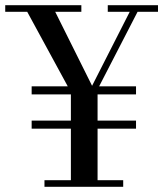

<svg xmlns="http://www.w3.org/2000/svg" viewBox="-34 -714 624 734"><path d="M237 -25V-222H87V-253H237V-353H87V-384H225L70 -669H-14V-694H277V-669H177L318 -386L462 -669H378V-694H570V-669H492L345 -384H486V-353H339V-253H486V-222H339V-25H437V0H136V-25Z"/></svg>

Font: Bailleul Roman
Style: Roman
Weight: 400
Version: Version 1